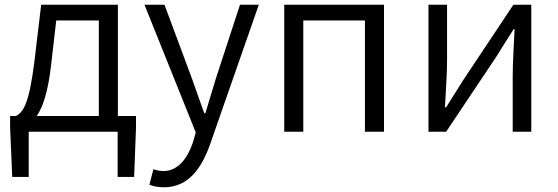

<svg xmlns="http://www.w3.org/2000/svg" viewBox="-20 -560 2372 816"><path d="M219 -473H400V-67H136C162 -104 184 -169 197 -282ZM481 -67V-540H155L126 -297C104 -120 79 -83 48 -67H23V-16L32 192H102V0H480V192H550L558 -16V-67Z M677 236C782 236 838 153 874 50L1080 -540H1000L899 -231C884 -184 868 -128 853 -79H848C830 -128 811 -184 794 -231L679 -540H594L812 3L800 45C776 115 736 167 674 167C659 167 643 163 632 159L615 225C632 232 653 236 677 236Z M1188 0H1269V-473H1531V0H1612V-540H1188Z M1801 0H1876L2090 -320C2110 -353 2142 -403 2163 -436H2167C2164 -366 2159 -294 2159 -235V0H2238V-540H2162L1949 -220C1929 -187 1896 -137 1876 -104H1871C1875 -174 1880 -247 1880 -304V-540H1801Z"/></svg>

Font: Genne Gothic Normal
Style: Regular
Weight: 350
Designer: Ryoko NISHIZUKA (kana & ideographs); Paul D. Hunt (Latin, Greek & Cyrillic); Wenlong ZHANG (bopomofo); Sandoll Communica
Foundry: Adobe Systems Incorporated
Version: Version 1.004;PS 1.004;hotconv 16.6.51;makeotf.lib2.5.65220